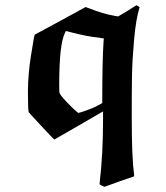

<svg xmlns="http://www.w3.org/2000/svg" viewBox="-20 -505 636 736"><path d="M362 196Q375 87 375 -47V-78L282 -24Q189 29 188 30Q187 30 139 -21.5Q91 -73 90 -75Q87 -84 87 -158Q88 -223 98 -287Q111 -370 113 -372Q157 -396 211 -425L308 -478L322 -473Q374 -452 421 -444L433 -442L468 -463L503 -485Q515 -479 515 -477Q501 -432 494 -353Q487 -274 486 -217Q485 -160 485 -56Q485 100 494 164V171Q475 177 437.5 190.5Q400 204 381 211L371 207L362 202ZM257 -380 234 -386Q231 -386 229 -379Q207 -336 207 -180Q207 -152 208 -150Q209 -142 235.5 -114Q262 -86 280 -72Q304 -78 338 -92Q370 -108 372 -110Q372 -276 377 -346L378 -358H374Q371 -359 357 -361Q315 -365 257 -380Z"/></svg>

Font: KaTeX_Fraktur
Style: Bold
Weight: 700
Version: Version 1.1; ttfautohint (v1.3)